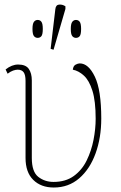

<svg xmlns="http://www.w3.org/2000/svg" viewBox="-20 -827 542 857"><path d="M220 10Q163 10 128.5 -24Q94 -58 94 -122V-466Q94 -493 85.5 -504.5Q77 -516 59 -516Q50 -516 38.5 -512Q27 -508 14 -498L5 -517Q33 -539 61 -539Q95 -539 108.5 -519.5Q122 -500 122 -468V-122Q122 -60 151 -37.5Q180 -15 219 -15Q273 -15 309.5 -41.5Q346 -68 367 -111Q388 -154 397.5 -203Q407 -252 407 -297Q407 -376 392.5 -422Q378 -468 354.5 -489.5Q331 -511 305 -516Q307 -533 317.5 -538.5Q328 -544 336 -544Q375 -544 403.5 -484.5Q432 -425 432 -298Q432 -212 406.5 -142Q381 -72 333.5 -31Q286 10 220 10ZM219 -605 206 -609 227 -786Q229 -805 243.5 -806.5Q258 -808 272 -799V-787ZM148 -658Q138 -658 131.5 -666Q125 -674 125 -698Q125 -721 131.5 -729.5Q138 -738 148 -738Q159 -738 165 -729.5Q171 -721 171 -698Q171 -674 165 -666Q159 -658 148 -658ZM319 -658Q309 -658 302.5 -666Q296 -674 296 -698Q296 -721 302.5 -729.5Q309 -738 319 -738Q330 -738 336 -729.5Q342 -721 342 -698Q342 -674 336 -666Q330 -658 319 -658Z"/></svg>

Font: Noto Serif Thin
Style: Regular
Weight: 100
Designer: Monotype Design Team
Foundry: Monotype Imaging Inc.
Version: Version 2.015